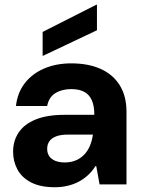

<svg xmlns="http://www.w3.org/2000/svg" viewBox="-20 -774 591 806"><path d="M210 12Q150 12 111 -8Q72 -28 53.5 -62Q35 -96 35 -137Q35 -183 58.5 -218Q82 -253 130 -272.5Q178 -292 251 -292H376Q376 -329 365.5 -353Q355 -377 333.5 -388.5Q312 -400 279 -400Q240 -400 212.5 -383Q185 -366 178 -329H47Q53 -384 83.5 -424Q114 -464 164.5 -486Q215 -508 279 -508Q351 -508 403 -484.5Q455 -461 483 -415.5Q511 -370 511 -305V0H398L384 -77H381Q367 -55 349 -38.5Q331 -22 310 -11Q289 0 263.5 6Q238 12 210 12ZM252 -92Q279 -92 300 -101.5Q321 -111 335.5 -127Q350 -143 358.5 -164.5Q367 -186 370 -209H266Q235 -209 215.5 -201.5Q196 -194 187 -180.5Q178 -167 178 -149Q178 -131 187 -118Q196 -105 213 -98.5Q230 -92 252 -92ZM159 -539V-640L384 -754H387V-647Z"/></svg>

Font: DM Sans 9pt 36pt
Style: Bold
Weight: 700
Version: Version 4.004;gftools[0.9.30]